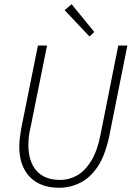

<svg xmlns="http://www.w3.org/2000/svg" viewBox="-20 -874 640 906"><path d="M259 12Q170 12 120.5 -39.5Q71 -91 71 -182Q71 -203 73.5 -222.5Q76 -242 80 -267L159 -659H202L124 -272Q118 -248 116 -228Q114 -208 114 -190Q114 -112 152 -68.5Q190 -25 264 -25Q306 -25 343.5 -46Q381 -67 410.5 -115Q440 -163 455 -242L538 -659H581L496 -234Q477 -142 441.5 -88.5Q406 -35 358.5 -11.5Q311 12 259 12ZM402 -702 285 -826 318 -854 425 -723Z"/></svg>

Font: Source Code Pro ExtraLight Light
Style: Italic
Weight: 300
Italic angle: -11°
Monospace: yes
Version: Version 1.016;hotconv 1.0.116;makeotfexe 2.5.65601